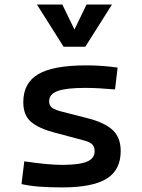

<svg xmlns="http://www.w3.org/2000/svg" viewBox="-20 -815 626 845"><path d="M252.9 9.8Q194.3 9.8 151.6 6.3Q108.9 2.9 74.7 -4.9L86.9 -105Q191.4 -89.4 252.9 -89.4Q328.6 -89.4 362.5 -103.5Q396.5 -117.7 396.5 -148.9Q396.5 -169.9 385 -180.4Q373.5 -190.9 350.1 -196.8L221.7 -231Q150.4 -249.5 116.5 -278.8Q82.5 -308.1 82.5 -365.2Q82.5 -450.2 148.7 -488.8Q214.8 -527.3 359.4 -527.3Q429.2 -527.3 497.6 -517.6L486.3 -421.4Q445.8 -424.8 414.8 -426.5Q383.8 -428.2 356.4 -428.2Q272 -428.2 234.1 -414.6Q196.3 -400.9 196.3 -370.1Q196.3 -349.1 210.4 -339.8Q224.6 -330.6 254.4 -323.2L358.9 -296.4Q437.5 -277.3 474.4 -244.1Q511.2 -210.9 511.2 -150.4Q511.2 -66.9 449.5 -28.6Q387.7 9.8 252.9 9.8ZM259.8 -609.4 142.6 -794.9H254.4L307.6 -685.1L360.8 -794.9H472.7L355.5 -609.4Z"/></svg>

Font: Caskaydia Cove Medium
Style: Regular
Weight: 500
Monospace: yes
Designer: Aaron Bell
Foundry: Saja Typeworks
Version: Version 4.300; ttfautohint (v1.8.3)